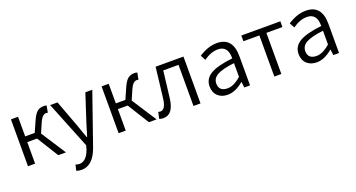

<svg xmlns="http://www.w3.org/2000/svg" viewBox="-47 -1199 3857 2080"><g transform="rotate(-20 1881.0 -159.0)"><path d="M94 -540H176V-314H286L341 -438Q371 -508 405 -533Q432 -554 478 -554Q499 -554 509 -548L494 -471Q485 -474 476 -474Q430 -474 397 -397L348 -284L532 0H443L289 -248H176V0H94Z M568 225 584 159Q609 168 626 168Q710 168 752 45L764 3L546 -540H631L746 -231L772 -156Q789 -108 800 -79H805L851 -231L952 -540H1032L826 51Q761 236 629 236Q593 236 568 225Z M1139 -540H1221V-314H1331L1386 -438Q1416 -508 1450 -533Q1477 -554 1523 -554Q1544 -554 1554 -548L1539 -471Q1530 -474 1521 -474Q1475 -474 1442 -397L1393 -284L1577 0H1488L1334 -248H1221V0H1139Z M1605 5 1621 -70Q1635 -66 1645 -66Q1705 -66 1720 -185L1762 -540H2083V0H2002V-474H1826Q1804 -283 1789 -165Q1767 13 1652 13Q1629 13 1605 5Z M2283 -26Q2238 -68 2238 -139Q2238 -227 2319 -275Q2397 -321 2573 -341Q2575 -486 2458 -486Q2379 -486 2294 -426L2262 -484Q2369 -554 2471 -554Q2654 -554 2654 -335V0H2588L2580 -66H2577Q2484 13 2395 13Q2326 13 2283 -26ZM2573 -128V-286Q2434 -270 2373 -235Q2317 -201 2317 -144Q2317 -53 2417 -53Q2489 -53 2573 -128Z M2934 -474H2750V-540H3200V-474H3015V0H2934Z M3309 -26Q3264 -68 3264 -139Q3264 -227 3345 -275Q3423 -321 3599 -341Q3601 -486 3484 -486Q3405 -486 3320 -426L3288 -484Q3395 -554 3497 -554Q3680 -554 3680 -335V0H3614L3606 -66H3603Q3510 13 3421 13Q3352 13 3309 -26ZM3599 -128V-286Q3460 -270 3399 -235Q3343 -201 3343 -144Q3343 -53 3443 -53Q3515 -53 3599 -128Z"/></g></svg>

Font: Source Han Sans CN Normal
Style: Regular
Weight: 350
Designer: Ryoko NISHIZUKA 西塚涼子 (kana, bopomofo & ideographs); Paul D. Hunt (Latin, Greek & Cyrillic); Sandoll Communications 산돌커뮤니
Foundry: Adobe
Version: Version 2.004;hotconv 1.0.118;makeotfexe 2.5.65603